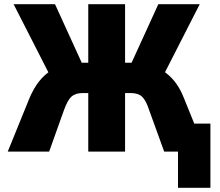

<svg xmlns="http://www.w3.org/2000/svg" viewBox="-20 -725 1053 918"><path d="M831 173V0H780V-134H986V173ZM17 0 121 -256Q141 -303 167 -336Q193 -369 226 -389Q259 -409 298 -417L216 -370L45 -705H243L380 -405L359 -425H402V-705H578V-425H621L600 -405L737 -705H935L764 -370L682 -417Q723 -408 756 -388Q789 -368 815 -335.5Q841 -303 859 -257L963 0H765L693 -199Q678 -245 659.5 -262.5Q641 -280 606 -280H578V0H402V-280H374Q340 -280 321.5 -263Q303 -246 286 -199L215 0Z"/></svg>

Font: Nunito Sans 7pt Condensed Black
Style: Regular
Weight: 900
Width: 3
Designer: Vernon Adams
Foundry: Vernon Adams
Version: Version 3.101;gftools[0.9.27]